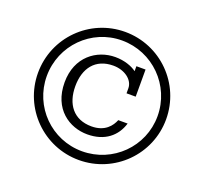

<svg xmlns="http://www.w3.org/2000/svg" viewBox="-117 -808 1005 945"><g transform="rotate(20 385.5 -335.5)"><path d="M721 -335C721 -521 571 -671 385 -671C200 -671 50 -521 50 -335C50 -150 200 0 385 0C571 0 721 -150 721 -335ZM96 -335C96 -496 225 -626 385 -626C546 -626 676 -496 676 -335C676 -175 546 -46 385 -46C225 -46 96 -175 96 -335ZM381 -133C472 -133 529 -181 550 -251H501C488 -219 458 -177 387 -177C293 -177 245 -242 245 -336C245 -430 293 -495 387 -495C446 -495 494 -460 494 -415V-389H542V-531H494V-505C470 -523 430 -538 382 -538C285 -538 189 -470 189 -336C189 -196 287 -133 381 -133Z"/></g></svg>

Font: Stint Ultra Expanded
Style: Regular
Weight: 400
Width: 7
Designer: Astigmatic (AOETI)
Foundry: Astigmatic (AOETI)
Version: Version 1.000